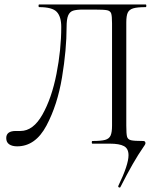

<svg xmlns="http://www.w3.org/2000/svg" viewBox="-20 -645 711 862"><path d="M517 197Q514 197 512 195Q510 193 511 190Q557 95 557 52Q557 22 536.5 11Q516 0 474 0H395Q392 0 392 -6Q392 -12 395 -12Q434 -12 452 -17Q470 -22 476.5 -36.5Q483 -51 483 -81V-540Q483 -574 479 -585Q475 -596 461 -599Q447 -602 404 -602H353Q323 -602 308 -597Q293 -592 286 -575.5Q279 -559 279 -524Q279 -422 258.5 -298Q238 -174 188.5 -81Q139 12 57 12Q35 12 21.5 3Q8 -6 8 -25Q8 -57 51 -57H72Q129 -57 170.5 -130.5Q212 -204 233.5 -313Q255 -422 255 -524Q255 -570 235 -591.5Q215 -613 156 -613Q153 -613 153 -619Q153 -625 156 -625H634Q637 -625 637 -619Q637 -613 634 -613Q596 -613 578 -607.5Q560 -602 553.5 -588Q547 -574 547 -544V-81Q547 -43 550.5 -31Q554 -19 568 -15.5Q582 -12 623 -12Q633 -12 633 -2Q633 1 630 6Q627 11 622 18Q580 78 520 196Q519 197 517 197Z"/></svg>

Font: Cormorant
Style: Regular
Weight: 400
Designer: Christian Thalmann (Catharsis Fonts)
Foundry: Catharsis Fonts
Version: Version 4.000